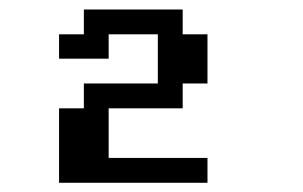

<svg xmlns="http://www.w3.org/2000/svg" viewBox="-20 -862 644 408"><path d="M262.7 -473.6H105.5V-552.7V-631.8H131.8H158.2V-658.2V-684.6H237.3H315.4V-737.3V-789.1H262.7H210.9V-762.7V-737.3H158.2H105.5V-762.7V-789.1H131.8H158.2V-815.4V-841.8H262.7H368.2V-815.4V-789.1H394.5H420.9V-737.3V-684.6H394.5H368.2V-658.2V-631.8H289.1H210.9V-579.1V-526.4H315.4H420.9V-500V-473.6Z"/></svg>

Font: VCR Jazz Mono
Style: Regular
Weight: 400
Version: Version 3.1